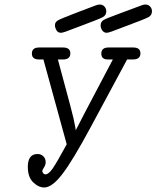

<svg xmlns="http://www.w3.org/2000/svg" viewBox="-20 -821 692 849"><path d="M103 -83Q103 -140 146 -140Q162 -140 172 -129.5Q182 -119 182 -104Q182 -92 174.5 -80.5Q167 -69 167 -65Q167 -62 168 -61Q172 -50 181 -50Q195 -50 213 -76Q231 -102 275 -183L172 -558H153Q121 -558 121 -584Q121 -611 153 -611H259Q291 -611 291 -585Q291 -558 258 -558H236L290 -357L305 -298L313 -258L315 -245Q321 -259 479 -558H457Q428 -558 428 -584Q428 -611 460 -611H569Q601 -611 601 -585Q601 -558 567 -558H542Q537 -548 527 -530L379 -255Q301 -110 255.5 -51Q210 8 176 8Q150 8 126.5 -15Q103 -38 103 -83ZM223 -710Q223 -724 238 -732Q253 -740 329 -769Q374 -786 403 -797Q413 -801 421 -801Q434 -801 442 -792Q450 -783 450 -771Q450 -754 435 -745.5Q420 -737 339 -707Q297 -691 270 -681Q255 -676 250 -676Q236 -676 229.5 -687.5Q223 -699 223 -710ZM425 -709Q425 -725 439 -733Q453 -741 519 -765Q570 -784 605 -797Q615 -801 623 -801Q636 -801 644 -792Q652 -783 652 -771Q652 -754 637 -745.5Q622 -737 541 -707Q499 -691 472 -681Q457 -676 452 -676Q440 -676 432.5 -686Q425 -696 425 -709Z"/></svg>

Font: CMU Typewriter Text
Style: LightOblique
Weight: 200
Italic angle: -9.46001°
Version: Version 0.7.0